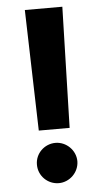

<svg xmlns="http://www.w3.org/2000/svg" viewBox="-53 -761 431 806"><g transform="rotate(-5 162.5 -358.5)"><path d="M241.1 -727.3H83.1L97.3 -218H227.3ZM77.1 -76C76.7 -28.8 115.4 9.2 162.3 9.2C207.7 9.2 247.2 -28.8 247.5 -76C247.2 -122.5 207.7 -160.5 162.3 -160.5C115.4 -160.5 76.7 -122.5 77.1 -76Z"/></g></svg>

Font: GiG Sans
Style: Bold
Weight: 700
Designer: Andreas Faust
Version: Version 1.100;FEAKit 1.0